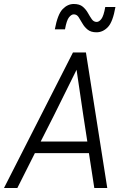

<svg xmlns="http://www.w3.org/2000/svg" viewBox="-41 -943 623 963"><path d="M432 0 405 -175H134L46 0H-21L325 -680H390L497 0ZM229 -363 163 -233H397L377 -363L343 -593ZM443 -781Q415 -781 398.5 -794.5Q382 -808 372 -826Q362 -844 353 -857.5Q344 -871 329 -871Q317 -871 305 -856Q293 -841 285 -796H234Q248 -871 273 -897Q298 -923 329 -923Q358 -923 374 -909.5Q390 -896 400 -878Q410 -860 419.5 -846.5Q429 -833 444 -833Q456 -833 467.5 -848Q479 -863 487 -908H538Q525 -833 500 -807Q475 -781 443 -781Z"/></svg>

Font: Inria Sans Light
Style: Italic
Weight: 300
Italic angle: -10°
Designer: Black Foundry Team
Foundry: Black Foundry
Version: Version 1.2; ttfautohint (v1.8.3)